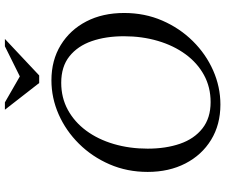

<svg xmlns="http://www.w3.org/2000/svg" viewBox="-88 -822 920 784"><g transform="rotate(-90 372.0 -430.0)"><path d="M436 -680Q518 -680 580 -642Q642 -604 676.5 -537.5Q711 -471 711 -383Q711 -299 680 -227.5Q649 -156 596 -102.5Q543 -49 476 -19.5Q409 10 337 10Q255 10 193 -28Q131 -66 96.5 -133Q62 -200 62 -287Q62 -371 93 -442.5Q124 -514 177 -567.5Q230 -621 297 -650.5Q364 -680 436 -680ZM347 -30Q408 -30 457.5 -57Q507 -84 542.5 -132.5Q578 -181 597 -245.5Q616 -310 616 -384Q616 -458 596 -515.5Q576 -573 534 -606.5Q492 -640 426 -640Q365 -640 315.5 -613Q266 -586 230.5 -538Q195 -490 176 -425.5Q157 -361 157 -287Q157 -213 177 -155Q197 -97 239.5 -63.5Q282 -30 347 -30ZM575 -870H605L456 -730H425L316 -870H346L452 -809Z"/></g></svg>

Font: Brygada 1918
Style: Italic
Weight: 400
Italic angle: -8°
Designer: Mateusz Machalski | Borys Kosmynka | Przemek Hoffer
Foundry: NIEPODLEGLA 2018
Version: Version 3.006